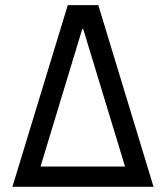

<svg xmlns="http://www.w3.org/2000/svg" viewBox="-20 -720 640 740"><path d="M27.8 0 241.2 -700.2H358.9L571.8 0ZM136.2 -78.1H461.9L300.8 -607.9H296.9Z"/></svg>

Font: CommitMono
Style: Regular
Weight: 400
Monospace: yes
Designer: Eigil Nikolajsen
Foundry: Eigil Nikolajsen
Version: Version 1.143